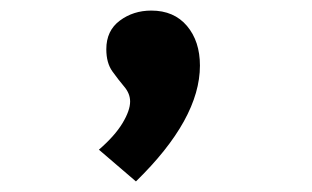

<svg xmlns="http://www.w3.org/2000/svg" viewBox="-20 -172 590 363"><path d="M237 171 167 111Q197 85 211.5 61Q226 37 226 20Q226 5 215 -8Q204 -21 192.5 -37Q181 -53 181 -79Q181 -114 206.5 -133Q232 -152 266 -152Q309 -152 333.5 -123Q358 -94 358 -48Q358 53 237 171Z"/></svg>

Font: Inconsolata SemiExpanded ExtraBold
Style: Regular
Weight: 800
Width: 6
Monospace: yes
Designer: Raph Levien, Cyreal, Brenton Simpson
Foundry: Raph Levien, Cyreal, Google
Version: Version 3.001; ttfautohint (v1.8.2.53-6de2)